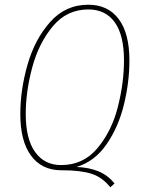

<svg xmlns="http://www.w3.org/2000/svg" viewBox="-20 -711 612 813"><path d="M465 66 447 82Q414 40 368 25Q322 10 243 10H239H238H237Q156 9 111 -52.5Q66 -114 66 -228Q66 -330 96.5 -437Q127 -544 192 -617.5Q257 -691 354 -691Q437 -691 482.5 -630.5Q528 -570 528 -455Q528 -364 505 -269Q482 -174 431.5 -100.5Q381 -27 304 -4Q357 -2 397 14.5Q437 31 465 66ZM239 -12Q333 -12 393 -84Q453 -156 479 -258Q505 -360 505 -456Q505 -562 466 -616.5Q427 -671 354 -671Q263 -671 203.5 -599.5Q144 -528 116.5 -425.5Q89 -323 89 -228Q89 -123 128.5 -67.5Q168 -12 239 -12Z"/></svg>

Font: Fira Sans Extra Condensed Thin
Style: Italic
Weight: 250
Width: 3
Italic angle: -8°
Designer: Carrois Corporate & Edenspiekermann AG
Foundry: Carrois Corporate GbR & Edenspiekermann AG
Version: Version 4.203